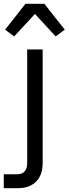

<svg xmlns="http://www.w3.org/2000/svg" viewBox="-35 -782 363 1017"><path d="M-15 215V141H57Q69 141 79.5 137Q90 133 97 124Q104 115 106.5 103.5Q109 92 109 81V-520H191V81Q191 99 188 117Q185 135 177 151Q169 167 156 180Q143 193 127 201Q111 209 93 212Q75 215 57 215ZM40 -589 -8 -625 100 -762H200L236 -716L308 -625L260 -589L150 -708Z"/></svg>

Font: Iosevka Aile
Style: Regular
Weight: 400
Designer: Belleve Invis
Foundry: Belleve Invis
Version: Version 28.0.1; ttfautohint (v1.8.4)